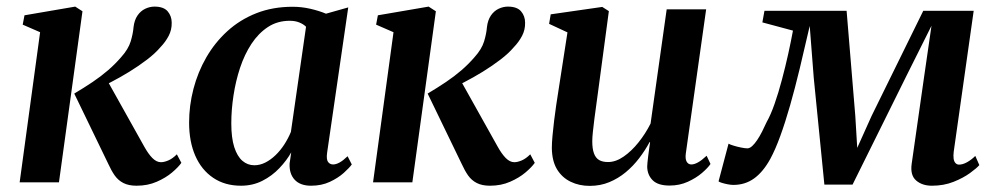

<svg xmlns="http://www.w3.org/2000/svg" viewBox="-20 -566 3090 596"><path d="M41 0 104.5 -466 50.5 -489.5 56 -518.5 213.5 -545.5 236 -531 163 0ZM404 10.5Q379.5 10.5 363.2 2.2Q347 -6 336.2 -21.2Q325.5 -36.5 316.5 -56.5L210.5 -275.5Q241.5 -294 267.5 -311.5Q293.5 -329 315.5 -348Q337.5 -367 356 -388.5Q378.5 -413.5 385.8 -437.8Q393 -462 394.5 -481.5Q397 -503.5 406.8 -517.8Q416.5 -532 430.8 -538.8Q445 -545.5 459.5 -545.5Q488 -545.5 500.5 -530.8Q513 -516 513 -495.5Q513.5 -473.5 503.5 -454.5Q493.5 -435.5 478 -419.5Q462 -400.5 436.5 -381Q411 -361.5 381.8 -343.5Q352.5 -325.5 324 -310.8Q295.5 -296 273.5 -286L307.5 -326L428 -110.5Q440.5 -88 453.2 -75.2Q466 -62.5 479.5 -62.5Q489.5 -62.5 502.5 -68Q515.5 -73.5 529 -87L543 -60.5Q533.5 -47 514 -30.5Q494.5 -14 466.5 -1.8Q438.5 10.5 404 10.5Z M995.5 -92.5Q992.5 -71.5 998.2 -63.5Q1004 -55.5 1014 -55.5Q1023 -55.5 1034 -61.5Q1045 -67.5 1059 -81L1072 -55.5Q1064.5 -45 1047 -29.2Q1029.5 -13.5 1003.8 -1.5Q978 10.5 945.5 10.5Q912 10.5 894.8 -8Q877.5 -26.5 879 -58.5L884 -93Q870 -68 847.2 -44Q824.5 -20 794.5 -4.8Q764.5 10.5 728 10.5Q678 10.5 641.8 -14Q605.5 -38.5 586.2 -82.5Q567 -126.5 567 -185.5Q567 -238 580.5 -290Q594 -342 620.5 -388Q647 -434 686 -469.5Q725 -505 775.8 -525Q826.5 -545 888.5 -545Q916 -545 943.2 -538.8Q970.5 -532.5 992 -523.5L1061 -543ZM930 -483Q922 -491 909.2 -496.2Q896.5 -501.5 879.5 -501.5Q841 -501.5 811.5 -482Q782 -462.5 760.5 -429.8Q739 -397 725.2 -355.5Q711.5 -314 704.8 -269.5Q698 -225 698 -183Q698 -138 707.2 -109.2Q716.5 -80.5 732.5 -66.8Q748.5 -53 769.5 -53Q787 -53 803.8 -61.5Q820.5 -70 835.5 -84.5Q850.5 -99 862.5 -117.5Q874.5 -136 883 -156.5Z M1138 0 1201.5 -466 1147.5 -489.5 1153 -518.5 1310.5 -545.5 1333 -531 1260 0ZM1501 10.5Q1476.5 10.5 1460.2 2.2Q1444 -6 1433.2 -21.2Q1422.5 -36.5 1413.5 -56.5L1307.5 -275.5Q1338.5 -294 1364.5 -311.5Q1390.5 -329 1412.5 -348Q1434.5 -367 1453 -388.5Q1475.5 -413.5 1482.8 -437.8Q1490 -462 1491.5 -481.5Q1494 -503.5 1503.8 -517.8Q1513.5 -532 1527.8 -538.8Q1542 -545.5 1556.5 -545.5Q1585 -545.5 1597.5 -530.8Q1610 -516 1610 -495.5Q1610.5 -473.5 1600.5 -454.5Q1590.5 -435.5 1575 -419.5Q1559 -400.5 1533.5 -381Q1508 -361.5 1478.8 -343.5Q1449.5 -325.5 1421 -310.8Q1392.5 -296 1370.5 -286L1404.5 -326L1525 -110.5Q1537.5 -88 1550.2 -75.2Q1563 -62.5 1576.5 -62.5Q1586.5 -62.5 1599.5 -68Q1612.5 -73.5 1626 -87L1640 -60.5Q1630.5 -47 1611 -30.5Q1591.5 -14 1563.5 -1.8Q1535.5 10.5 1501 10.5Z M1810.5 11Q1778 11 1751.5 -1.8Q1725 -14.5 1709.2 -40.2Q1693.5 -66 1693 -106.5Q1693 -122 1695 -144Q1697 -166 1700 -190.8Q1703 -215.5 1706.5 -239.2Q1710 -263 1713 -281.5L1741.5 -465.5L1684.5 -492L1689.5 -521.5L1849.5 -544.5L1870 -531.5L1837 -285Q1834.5 -265 1831.2 -242.2Q1828 -219.5 1825.2 -197.8Q1822.5 -176 1820.5 -157.8Q1818.5 -139.5 1818.5 -127.5Q1818.5 -104 1823.8 -89.8Q1829 -75.5 1839.8 -69.2Q1850.5 -63 1867.5 -63Q1891.5 -63 1916 -80Q1940.5 -97 1962.2 -124.2Q1984 -151.5 1999.5 -182.5L2049.5 -537H2172L2109 -90.5Q2106.5 -73 2111.5 -64.2Q2116.5 -55.5 2126 -55.5Q2135 -55.5 2146.5 -61.8Q2158 -68 2173.5 -82.5L2185.5 -57Q2177.5 -45 2159.2 -29.2Q2141 -13.5 2115.2 -1.8Q2089.5 10 2058.5 10Q2022.5 10 2006 -6.5Q1989.5 -23 1989 -48.5Q1989 -52.5 1989.8 -61Q1990.5 -69.5 1992 -80.8Q1993.5 -92 1995 -103.5Q1996.5 -115 1998 -124.5L1996.5 -125Q1982.5 -99 1964 -74.8Q1945.5 -50.5 1922.2 -31.2Q1899 -12 1871.2 -0.5Q1843.5 11 1810.5 11Z M2873 10.5Q2842.5 10.5 2823.8 -5.8Q2805 -22 2810 -57.5L2848 -323.5L2871.5 -486L2794.5 -332L2626.5 7H2539L2506 -324.5L2493.5 -485.5Q2477.5 -415.5 2462.5 -353.2Q2447.5 -291 2432.5 -238.5Q2417.5 -186 2402.2 -144Q2387 -102 2371 -72.5Q2349 -32.5 2321 -12.2Q2293 8 2256.5 8Q2248.5 8 2238.5 6Q2228.5 4 2220.5 1.5Q2212.5 -1 2210.5 -3L2241.5 -120Q2245.5 -117.5 2256.8 -114Q2268 -110.5 2280.5 -108Q2293 -105.5 2300 -105.5Q2307 -105.5 2314.8 -112.5Q2322.5 -119.5 2330.2 -131Q2338 -142.5 2345.5 -157.2Q2353 -172 2360 -187.5Q2372.5 -209.5 2384.5 -243.8Q2396.5 -278 2407.2 -318.5Q2418 -359 2426.8 -398.8Q2435.5 -438.5 2441.5 -471L2346.5 -496.5L2353 -532.5H2608L2635 -206L2641 -107L2685.5 -206L2846 -532.5H3002.5L2940.5 -95Q2939 -82.5 2940.2 -73.5Q2941.5 -64.5 2946 -59.8Q2950.5 -55 2957 -55Q2968.5 -55 2982 -62.5Q2995.5 -70 3007.5 -82L3020 -53.5Q3012 -44 2991 -28.8Q2970 -13.5 2939.8 -1.5Q2909.5 10.5 2873 10.5Z"/></svg>

Font: Merriweather 72pt SemiBold
Style: Italic
Weight: 600
Italic angle: -7.8°
Version: Version 2.101